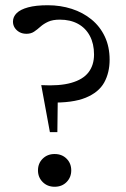

<svg xmlns="http://www.w3.org/2000/svg" viewBox="-20 -706 480 733"><path d="M162.5 -686Q211 -686 253.8 -672.2Q296.5 -658.5 329.2 -631.8Q362 -605 380.2 -566.2Q398.5 -527.5 398.5 -478Q398.5 -428.5 377.8 -391Q357 -353.5 307.2 -333Q257.5 -312.5 170 -314.5L201 -368.5L199 -201.5H170.5L137.5 -381Q207.5 -377 252.2 -389.8Q297 -402.5 318 -430Q339 -457.5 339 -498Q339 -539 323 -569Q307 -599 277.8 -615Q248.5 -631 208.5 -631Q181 -631 163.8 -623Q146.5 -615 134.2 -604Q122 -593 110 -585Q98 -577 81 -577Q66 -577 54.5 -583.2Q43 -589.5 36.2 -600Q29.5 -610.5 29.5 -623.5Q29.5 -642 43.8 -656Q58 -670 87.5 -678Q117 -686 162.5 -686ZM188.5 -118Q216.5 -118 234.2 -100.2Q252 -82.5 252 -55.5Q252 -29 234.2 -11Q216.5 7 188.5 7Q161 7 143 -11Q125 -29 125 -55.5Q125 -82.5 143 -100.2Q161 -118 188.5 -118Z"/></svg>

Font: Newsreader 16pt 16pt
Style: Regular
Weight: 400
Version: Version 1.003